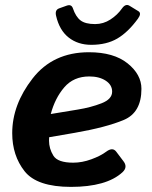

<svg xmlns="http://www.w3.org/2000/svg" viewBox="-20 -729 602 759"><path d="M201.7 -666.5Q196.3 -689.5 213.4 -695.8L243.2 -706.5Q262.2 -713.4 268.1 -696.3Q279.3 -663.1 298.3 -648.4Q317.4 -633.8 356 -633.8Q388.7 -633.8 416.5 -651.9Q444.3 -669.9 462.4 -695.8Q476.6 -715.8 492.2 -706.1L527.3 -684.6Q540.5 -676.3 525.4 -655.3Q486.3 -601.6 443.8 -576.7Q401.4 -551.8 340.8 -551.8Q288.1 -551.8 251.5 -580.6Q214.8 -609.4 201.7 -666.5ZM28.3 -202.6Q28.3 -315.4 108.9 -418.9Q189.5 -522.5 331.5 -522.5Q429.7 -522.5 484.4 -478.5Q539.1 -434.6 539.1 -377.9Q539.1 -284.2 469.5 -254.9Q399.9 -225.6 276.4 -204.1L174.3 -186.5Q173.8 -180.2 173.8 -172.9Q173.8 -141.6 190.9 -113.8Q208 -85.9 269.5 -85.9Q304.7 -85.9 341.3 -99.4Q377.9 -112.8 399.9 -129.4Q425.3 -148.4 439.5 -129.4L468.3 -91.3Q485.8 -68.4 464.4 -48.3Q432.6 -19 381.3 -4.6Q330.1 9.8 260.7 9.8Q126 9.8 77.1 -52.2Q28.3 -114.3 28.3 -202.6ZM180.7 -278.3 287.6 -295.9Q338.9 -304.2 381.1 -320.6Q423.3 -336.9 423.3 -366.7Q423.3 -393.6 397.7 -410.2Q372.1 -426.8 333 -426.8Q271 -426.8 234.1 -383.8Q197.3 -340.8 180.7 -278.3Z"/></svg>

Font: Istok
Style: Bold Italic
Weight: 700
Italic angle: -13°
Designer: Andrey V. Panov
Foundry: Andrey V. Panov
Version: Version 1.0.3